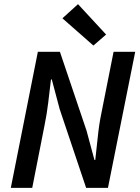

<svg xmlns="http://www.w3.org/2000/svg" viewBox="-20 -903 671 923"><path d="M32 0 162 -654H268L396 -275L434 -134H438Q444 -184 450 -244Q456 -304 467 -357L526 -654H630L499 0H394L267 -378L229 -521H225Q219 -469 212 -411Q205 -353 194 -300L135 0ZM429 -684 280 -815 355 -883 490 -737Z"/></svg>

Font: Source Sans Pro SemiBold
Style: Italic
Weight: 600
Italic angle: -11°
Designer: Paul D. Hunt
Foundry: Adobe Systems Incorporated
Version: Version 1.095;hotconv 1.0.109;makeotfexe 2.5.65596